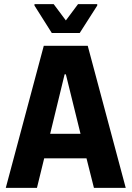

<svg xmlns="http://www.w3.org/2000/svg" viewBox="-20 -910 637 930"><path d="M8 0 192 -688H405L589 0H435L399 -143H194L159 0ZM223 -262H370L299 -550H293ZM231 -750 147 -883V-890H240L299 -811L358 -890H451V-883L366 -750Z"/></svg>

Font: Saira SemiCondensed
Style: Bold
Weight: 700
Width: 4
Designer: Hector Gatti with collaboration of the Omnibus-Type team
Foundry: Omnibus-Type
Version: Version 1.101